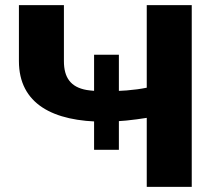

<svg xmlns="http://www.w3.org/2000/svg" viewBox="-20 -731 848 751"><path d="M445 -145V-517H348V-145ZM388 -374C362 -374 339 -376 319 -379C256 -390 230 -428 230 -492V-711H54V-492C54 -325 187 -255 388 -255C447 -255 504 -262 554 -270V0H730V-711H554V-388C506 -378 447 -374 388 -374Z"/></svg>

Font: Asimov
Style: XWid
Weight: 500
Designer: Google
Version: Version 2.000980; 2014